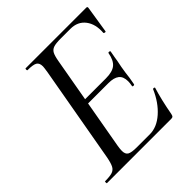

<svg xmlns="http://www.w3.org/2000/svg" viewBox="-173 -745 865 865"><g transform="rotate(-45 259.5 -312.5)"><path d="M17 -12Q48 -12 63 -17Q78 -22 85.5 -36Q93 -50 99 -81L181 -544Q185 -570 185 -576Q185 -598 172 -605.5Q159 -613 124 -613Q121 -613 121 -619Q121 -625 124 -625H510Q518 -625 516 -616L496 -489Q496 -486 491 -486Q489 -486 486.5 -487.5Q484 -489 484 -490Q488 -543 463 -575.5Q438 -608 392 -608H330Q299 -608 284.5 -603Q270 -598 263 -585Q256 -572 251 -543L170 -85Q167 -67 167 -55Q167 -34 179.5 -26.5Q192 -19 226 -19H309Q354 -19 395.5 -55.5Q437 -92 463 -152Q464 -155 469.5 -154Q475 -153 474 -150Q456 -92 442 -15Q440 -6 437 -3Q434 0 426 0H17Q15 0 15 -6Q15 -12 17 -12ZM406 -230Q409 -245 409 -257Q409 -287 392 -300.5Q375 -314 340 -314H178L182 -337H347Q389 -337 409 -353.5Q429 -370 436 -409Q436 -412 442 -412Q444 -412 446.5 -410.5Q449 -409 448 -407Q445 -389 442.5 -376.5Q440 -364 439 -355L433 -325L428 -294Q425 -263 418 -229Q417 -225 411 -225.5Q405 -226 406 -230Z"/></g></svg>

Font: Cormorant Infant Medium
Style: Italic
Weight: 500
Italic angle: -10°
Designer: Christian Thalmann (Catharsis Fonts)
Foundry: Catharsis Fonts
Version: Version 4.000